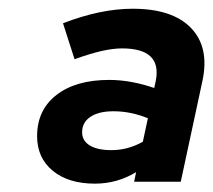

<svg xmlns="http://www.w3.org/2000/svg" viewBox="-20 -730 493 444"><path d="M199.4 -305.3Q138.4 -305.3 102.1 -335Q65.8 -364.8 65.8 -415.1Q65.8 -475.7 110.6 -510.4Q155.4 -545.2 232.3 -545.2Q258.9 -545.2 285.6 -540.1Q312.3 -535.1 336.6 -526.4L340.2 -543Q355.1 -618.1 262.1 -618.1Q242.4 -618.1 216.3 -612.4Q190.2 -606.6 152.4 -593.1L125.7 -676.2Q212.4 -709.8 286.9 -709.8Q378.8 -709.8 421.7 -665.3Q464.6 -620.8 448.3 -543.7L398 -309.7H290.2L294.7 -331.9Q250.8 -305.3 199.4 -305.3ZM237.8 -382.8Q275.7 -382.8 310.3 -402.2L322 -456.5Q282.8 -472.7 242.4 -472.7Q208.6 -472.7 189.2 -459.9Q169.9 -447 169.9 -424.1Q169.9 -404.6 187.5 -393.7Q205.2 -382.8 237.8 -382.8Z"/></svg>

Font: Red Hat Display VF
Style: Italic
Weight: 300
Italic angle: -12°
Designer: Pentagram, MCKL
Foundry: Pentagram, MCKL
Version: Version 1.010